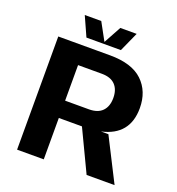

<svg xmlns="http://www.w3.org/2000/svg" viewBox="-153 -993 1028 1116"><g transform="rotate(20 361.5 -435.0)"><path d="M386 -256H385H243V0H78V-700H398Q534 -700 600 -637Q666 -574 666 -470Q666 -303 500 -266H546L681 0H508ZM243 -364V-363H390Q445 -363 473 -392Q501 -421 501 -473Q501 -525 473 -554Q445 -583 390 -583H243ZM501 -870 447 -750H234L180 -870H282L341 -762L400 -870Z"/></g></svg>

Font: Fivo Sans Modern
Style: Regular
Weight: 700
Designer: Alexander Slobzheninov
Foundry: Alexander Slobzheninov
Version: 1.0